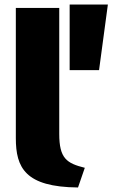

<svg xmlns="http://www.w3.org/2000/svg" viewBox="-20 -815 518 849"><path d="M288 -795H457L418 -505H288ZM355 -73 325 14C91 12 50 -74 50 -204V-780H242V-223C242 -114 275 -93 355 -73Z"/></svg>

Font: Repo Black
Style: Regular
Weight: 900
Designer: Stefan Peev
Foundry: Context Ltd
Version: Version 1.502